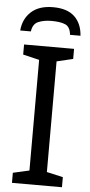

<svg xmlns="http://www.w3.org/2000/svg" viewBox="-61 -953 461 987"><g transform="rotate(5 169.5 -459.0)"><path d="M298 0H40V-52L124 -71V-642L40 -662V-714H298V-662L214 -642V-71L298 -52ZM172 -918Q246 -918 283.5 -882Q321 -846 325 -784H271Q267 -825 241.5 -836Q216 -847 170 -847Q131 -847 102.5 -835Q74 -823 69 -784H14Q19 -844 59.5 -881Q100 -918 172 -918Z"/></g></svg>

Font: TSCustom
Style: Regular
Weight: 400
Designer: Monotype Design Team
Foundry: Monotype Imaging Inc.
Version: Version 2.004; ttfautohint (v1.8.3) -l 8 -r 50 -G 200 -x 14 